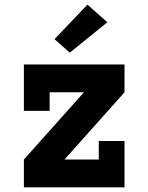

<svg xmlns="http://www.w3.org/2000/svg" viewBox="-20 -808 640 828"><path d="M83 0V-120L342 -410H194V-330H83V-530H517V-410L258 -120H406V-200H517V0ZM281 -581 215 -639 357 -788 443 -712Z"/></svg>

Font: Iosevka Slab Heavy Extended
Style: Regular
Weight: 900
Width: 7
Monospace: yes
Designer: Belleve Invis
Foundry: Belleve Invis
Version: Version 11.1.0; ttfautohint (v1.8.3)